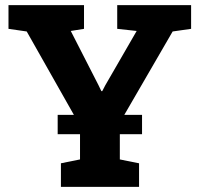

<svg xmlns="http://www.w3.org/2000/svg" viewBox="-20 -731 783 751"><path d="M218.3 0V-92.3L293 -107.4V-239.3L84.5 -607.9L13.2 -618.2V-710.9H308.6V-618.2L256.8 -609.9L365.2 -397.9L376.5 -374.5H379.9L391.6 -397L514.6 -609.9L438.5 -618.2V-710.9H727.5V-618.2L655.3 -607.9L448.7 -251.5V-107.4L523.9 -92.3V0ZM205.6 -206.1V-281.7H535.6V-206.1Z"/></svg>

Font: Roboto Slab ExtraBold
Style: Regular
Weight: 800
Designer: Google
Version: Version 2.001; ttfautohint (v1.8.3)